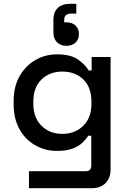

<svg xmlns="http://www.w3.org/2000/svg" viewBox="-20 -794 680 1014"><path d="M52 -244V-259Q52 -337 83.5 -392Q115 -447 167 -477Q219 -507 281 -507Q353 -507 391.5 -480Q430 -453 448 -422H464V-493H564V101Q564 146 537.5 173Q511 200 465 200H133V110H433Q462 110 462 80V-77H446Q435 -59 415 -40Q395 -21 362.5 -9Q330 3 281 3Q219 3 166.5 -26.5Q114 -56 83 -111.5Q52 -167 52 -244ZM309 -87Q376 -87 419.5 -129.5Q463 -172 463 -247V-256Q463 -333 420 -374.5Q377 -416 309 -416Q243 -416 199.5 -374.5Q156 -333 156 -256V-247Q156 -172 199.5 -129.5Q243 -87 309 -87ZM383 -774V-722H356Q337 -722 328 -714Q319 -706 319 -687V-676H331Q361 -676 379 -659Q397 -642 397 -614Q397 -586 379 -569Q361 -552 330 -552Q301 -552 281.5 -570.5Q262 -589 262 -623V-689Q262 -730 285 -752Q308 -774 353 -774Z"/></svg>

Font: Space Grotesk Light Medium
Style: Regular
Weight: 500
Version: Version 2.000